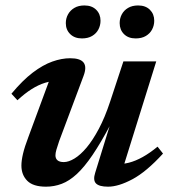

<svg xmlns="http://www.w3.org/2000/svg" viewBox="-20 -690 639 722"><path d="M338 -40.5 395.5 -226.5 396 -222.5Q359 -153 328 -107.2Q297 -61.5 268.8 -35.5Q240.5 -9.5 212.2 1.2Q184 12 153 12Q104.5 12 82.5 -10.2Q60.5 -32.5 60.5 -67.5Q60.5 -86 66.5 -111.8Q72.5 -137.5 87 -175.5L177.5 -420.5L200.5 -386Q175 -386.5 149.8 -378.8Q124.5 -371 98.8 -354.8Q73 -338.5 45.5 -313L23 -337.5Q65 -388 103.2 -417Q141.5 -446 176.8 -458.5Q212 -471 244 -471Q282 -471 294.5 -454.5Q307 -438 294 -404L202.5 -159.5Q195.5 -139 192 -126.8Q188.5 -114.5 188.5 -106Q188.5 -93.5 196.5 -87Q204.5 -80.5 220 -80.5Q238 -80.5 260.2 -94Q282.5 -107.5 305.8 -135.2Q329 -163 351.8 -205.8Q374.5 -248.5 394 -307.5L444 -459H567.5L436 -37.5L416.5 -73Q440 -72 464.8 -78.2Q489.5 -84.5 516.5 -99.5Q543.5 -114.5 572.5 -138.5L593 -112.5Q530.5 -44 478 -16Q425.5 12 386.5 12Q353 12 341 -0.2Q329 -12.5 338 -40.5ZM288 -545.5Q260.5 -545.5 244 -561.8Q227.5 -578 227.5 -603Q227.5 -621 235.8 -636Q244 -651 259.5 -660.2Q275 -669.5 297.5 -669.5Q325.5 -669.5 341.8 -653.2Q358 -637 358 -612Q358 -594.5 350 -579.2Q342 -564 326.5 -554.8Q311 -545.5 288 -545.5ZM490 -545.5Q462.5 -545.5 446.2 -561.8Q430 -578 430 -603Q430 -621 438 -636Q446 -651 461.5 -660.2Q477 -669.5 499.5 -669.5Q527.5 -669.5 543.8 -653.2Q560 -637 560 -612Q560 -594.5 552 -579.2Q544 -564 528.5 -554.8Q513 -545.5 490 -545.5Z"/></svg>

Font: Newsreader SemiBold
Style: Italic
Weight: 600
Italic angle: -17°
Designer: Hugues Gentile
Foundry: Production Type
Version: Version 1.003